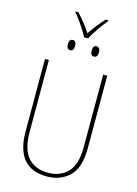

<svg xmlns="http://www.w3.org/2000/svg" viewBox="-153 -1139 878 1230"><g transform="rotate(15 286.0 -524.5)"><path d="M311 -913Q328 -944 356 -985Q384 -1026 407 -1053V-1059H390Q338 -1002 299 -944Q258 -1006 208 -1059H190V-1053Q211 -1031 239.5 -988Q268 -945 286 -913ZM402 -844Q402 -878 377 -878Q354 -878 354 -844Q354 -810 377 -810Q402 -810 402 -844ZM244 -844Q244 -878 220 -878Q196 -878 196 -844Q196 -810 220 -810Q244 -810 244 -844ZM465 -714V-233Q465 -116 415.5 -65.5Q366 -15 285 -15Q200 -15 152.5 -68.5Q105 -122 105 -239V-714H79V-236Q79 10 284 10Q374 10 433 -46Q492 -102 492 -235V-714Z"/></g></svg>

Font: Noto Sans Display SemiCondensed Thin
Style: Regular
Weight: 250
Width: 4
Designer: Monotype Design team
Foundry: Monotype Imaging Inc.
Version: 1.000